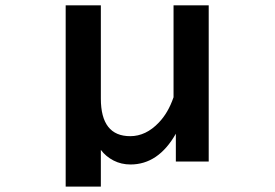

<svg xmlns="http://www.w3.org/2000/svg" viewBox="-20 -585 1040 725"><path d="M228 119.6V-564.9H360.8V-212.9Q360.8 -70.8 471.7 -70.8Q531.2 -70.8 580.1 -122.6Q615.2 -159.2 635.3 -217.8V-564.9H768.1V24.9H644V-80.1Q578.1 36.1 472.7 36.1Q438 36.1 408.9 21.2Q379.9 6.3 360.8 -19V119.6Z"/></svg>

Font: FORM UDPGothic
Style: Bold
Weight: 700
Foundry: Pronama LLC
Version: Version 1.051